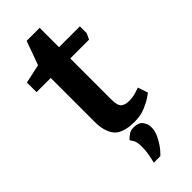

<svg xmlns="http://www.w3.org/2000/svg" viewBox="-276 -668 918 918"><g transform="rotate(-45 183.0 -209.0)"><path d="M153 212Q153 212 156.5 197.5Q160 183 163.5 161.5Q167 140 167 118Q167 84 157 69Q147 54 147 54Q158 42 171 33Q184 24 203 24Q237 24 251 42.5Q265 61 265 83Q265 108 254.5 131Q244 154 231 172.5Q218 191 207.5 201.5Q197 212 197 212ZM91 -423H-5V-488L91 -509L135 -630H223V-499H364V-453L350 -423H223V-144Q223 -104 237.5 -92Q252 -80 277 -80Q306 -80 329.5 -88Q353 -96 353 -96L370 -45Q370 -45 351 -31.5Q332 -18 300 -4.5Q268 9 228 9Q149 9 120 -25.5Q91 -60 91 -126Z"/></g></svg>

Font: Faustina VF Beta
Style: Regular
Weight: 400
Designer: Alfonso Garcia
Foundry: Omnibus-Type
Version: Version 1.006